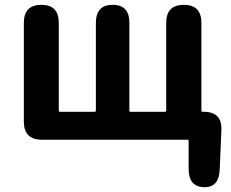

<svg xmlns="http://www.w3.org/2000/svg" viewBox="-20 -580 958 797"><path d="M826 197Q763 195 763 121V5Q763 0 758 0H154Q79 0 79 -75V-485Q79 -560 152 -560Q224 -560 224 -485V-121Q224 -116 229 -116H373Q378 -116 378 -121V-485Q378 -560 448 -560Q517 -560 517 -485V-121Q517 -116 522 -116H665Q670 -116 670 -121V-485Q670 -560 743 -560Q816 -560 816 -485V-121Q816 -116 821 -116H826Q902 -116 899 -40L892 124Q889 199 826 197Z"/></svg>

Font: Resource Han Rounded JP
Style: Bold
Weight: 700
Designer: Cyano Hao (round all glyphs); Ryoko NISHIZUKA 西塚涼子 (kana, bopomofo & ideographs); Paul D. Hunt (Latin, Greek & Cyrillic)
Foundry: Cyano Hao
Version: 0.990